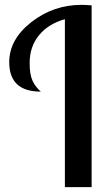

<svg xmlns="http://www.w3.org/2000/svg" viewBox="-20 -770 443 790"><path d="M18 -514Q18 -608 109 -679Q200 -750 315 -750Q331 -750 357 -748V0H247V-691Q179 -672 140.5 -625Q102 -578 102 -511Q102 -463 114 -437.5Q126 -412 148 -393Q18 -393 18 -514Z"/></svg>

Font: Lobster Two
Style: Regular
Weight: 400
Designer: Pablo Impallari
Foundry: Pablo Impallari. www.impallari.com
Version: Version 1.006